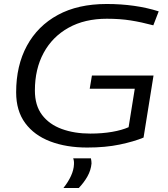

<svg xmlns="http://www.w3.org/2000/svg" viewBox="-20 -730 843 963"><path d="M417 10Q313 10 232.5 -20.5Q152 -51 106.5 -112.5Q61 -174 61 -267Q61 -401 115 -500.5Q169 -600 270 -655Q371 -710 515 -710Q659 -710 776 -673L749 -603Q689 -619 635.5 -627.5Q582 -636 516 -636Q405 -636 324 -591Q243 -546 199 -465Q155 -384 155 -276Q155 -201 191 -153.5Q227 -106 290 -83Q353 -60 433 -60Q492 -60 541.5 -68.5Q591 -77 625 -92L656 -285H430L441 -351H750L700 -40Q652 -20 580.5 -5Q509 10 417 10ZM347 64H436Q439 78 439 90Q436 124 418.5 155Q401 186 375 213H298Q322 183 336 152.5Q350 122 351 94Q352 76 347 64Z"/></svg>

Font: Georama Extended
Style: Italic
Weight: 400
Width: 7
Italic angle: -9°
Designer: Jean-Baptiste Levee
Foundry: Production Type
Version: Version 1.000